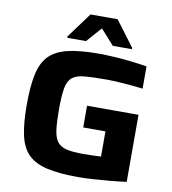

<svg xmlns="http://www.w3.org/2000/svg" viewBox="-97 -989 968 1080"><g transform="rotate(10 387.5 -448.5)"><path d="M421 8Q311 8 241.5 -8.5Q172 -25 134 -64Q96 -103 81.5 -171.5Q67 -240 67 -344Q67 -448 81.5 -516.5Q96 -585 133.5 -624Q171 -663 239.5 -679.5Q308 -696 416 -696Q456 -696 504.5 -693Q553 -690 602 -684.5Q651 -679 693 -672V-545Q634 -552 577 -556Q520 -560 488 -560Q408 -560 360.5 -556Q313 -552 289 -532Q265 -512 257.5 -468Q250 -424 250 -344Q250 -274 256 -230.5Q262 -187 280 -164Q298 -141 334 -133Q370 -125 429 -125Q451 -125 480.5 -126Q510 -127 529 -128V-272H402V-396H696V-13Q653 -7 603.5 -2.5Q554 2 506.5 5Q459 8 421 8ZM226 -753V-761L332 -905H487L595 -761V-753H486L409 -839L333 -753Z"/></g></svg>

Font: Saira Expanded
Style: Bold
Weight: 700
Width: 7
Designer: Hector Gatti with collaboration of the Omnibus-Type team
Foundry: Omnibus-Type
Version: Version 1.100; ttfautohint (v1.8.3)